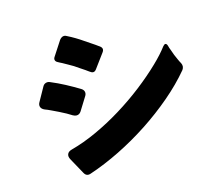

<svg xmlns="http://www.w3.org/2000/svg" viewBox="-107 -900 1214 1050"><g transform="rotate(-15 500.0 -375.0)"><path d="M423 -533Q418 -536 413 -540Q408 -544 402 -548Q389 -557 375 -566Q361 -575 347 -585Q332 -594 317.5 -602Q303 -610 289 -618Q283 -621 277 -624Q271 -627 266 -630Q256 -635 253.5 -643.5Q251 -652 257 -661L311 -744Q323 -759 337 -759Q344 -759 352 -754Q374 -743 395 -730.5Q416 -718 436 -704L491 -667Q497 -662 502 -659Q507 -656 512 -652Q532 -637 517 -617L458 -537Q450 -526 440 -526Q432 -526 423 -533ZM245 -9 196 -98Q186 -116 192 -129.5Q198 -143 218 -148Q289 -167 364 -201.5Q439 -236 511.5 -280.5Q584 -325 650.5 -376.5Q717 -428 771 -480Q794 -502 813 -523Q832 -544 847 -564Q855 -573 860 -573Q868 -573 872 -560Q875 -547 881 -533Q886 -518 891.5 -503.5Q897 -489 904 -475Q907 -467 910.5 -461Q914 -455 917 -449Q927 -429 914 -411Q858 -344 784 -281Q710 -218 627 -163.5Q544 -109 456 -65.5Q368 -22 284 6Q258 16 245 -9ZM271 -327Q258 -335 241 -345Q222 -355 203.5 -364.5Q185 -374 165 -383Q155 -388 146.5 -391.5Q138 -395 130 -398Q114 -405 109.5 -417.5Q105 -430 114 -445L157 -522Q163 -533 174.5 -536.5Q186 -540 197 -535Q238 -518 276.5 -497.5Q315 -477 353 -454Q366 -446 368.5 -434Q371 -422 363 -410L317 -336Q307 -321 291 -321Q282 -321 271 -327Z"/></g></svg>

Font: Higure Gothic Black
Style: Regular
Weight: 900
Designer: Yoshimichi Ohira
Foundry: Positype
Version: Version 1.000